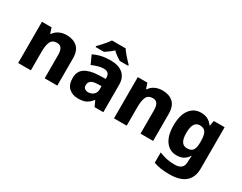

<svg xmlns="http://www.w3.org/2000/svg" viewBox="-106 -1370 2789 2214"><g transform="rotate(30 1288.5 -263.0)"><path d="M399 -559Q486 -559 539.5 -511.5Q593 -464 593 -358V0H425V-311Q425 -368 406 -397Q387 -426 346 -426Q285 -426 263 -380.5Q241 -335 241 -250V0H72V-549H200L223 -478H231Q257 -518 301 -538.5Q345 -559 399 -559Z M981 -560Q1088 -560 1147 -510Q1206 -460 1206 -364V0H1089L1056 -74H1052Q1017 -29 978 -9.5Q939 10 871 10Q798 10 750 -33Q702 -76 702 -166Q702 -253 763.5 -295.5Q825 -338 944 -343L1038 -346V-362Q1038 -402 1017.5 -420Q997 -438 961 -438Q925 -438 886 -426.5Q847 -415 807 -398L756 -510Q801 -534 858 -547Q915 -560 981 -560ZM987 -248Q924 -246 899 -225.5Q874 -205 874 -170Q874 -139 892 -125Q910 -111 938 -111Q980 -111 1009 -136.5Q1038 -162 1038 -206V-250ZM1061 -766Q1075 -743 1098 -715.5Q1121 -688 1144.5 -662.5Q1168 -637 1186 -619V-606H1075Q1049 -621 1021.5 -641Q994 -661 969 -686Q942 -661 916.5 -642Q891 -623 864 -606H753V-619Q772 -638 795.5 -663.5Q819 -689 841.5 -716Q864 -743 878 -766Z M1675 -559Q1762 -559 1815.5 -511.5Q1869 -464 1869 -358V0H1701V-311Q1701 -368 1682 -397Q1663 -426 1622 -426Q1561 -426 1539 -380.5Q1517 -335 1517 -250V0H1348V-549H1476L1499 -478H1507Q1533 -518 1577 -538.5Q1621 -559 1675 -559Z M2188 -559Q2242 -559 2280 -538Q2318 -517 2343 -480H2347L2360 -549H2504V1Q2504 118 2433.5 179Q2363 240 2221 240Q2159 240 2109 233Q2059 226 2011 208V71Q2062 92 2111 102.5Q2160 113 2221 113Q2336 113 2336 8V-3Q2336 -17 2337.5 -35.5Q2339 -54 2341 -71H2336Q2312 -32 2274.5 -11Q2237 10 2185 10Q2092 10 2037.5 -64Q1983 -138 1983 -274Q1983 -411 2038.5 -485Q2094 -559 2188 -559ZM2247 -426Q2154 -426 2154 -271Q2154 -194 2177.5 -157.5Q2201 -121 2249 -121Q2302 -121 2325 -152Q2348 -183 2348 -254V-275Q2348 -352 2325.5 -389Q2303 -426 2247 -426Z"/></g></svg>

Font: Noto Sans Myanmar ExtraBold
Style: Regular
Weight: 800
Designer: Monotype Design Team
Foundry: Monotype Imaging Inc.
Version: Version 2.107; ttfautohint (v1.8.4.7-5d5b)